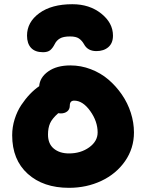

<svg xmlns="http://www.w3.org/2000/svg" viewBox="-20 -942 697 916"><path d="M325.2 -921.9Q407.2 -921.9 463.1 -877.2Q519 -832.5 519 -772Q519 -736.3 497.1 -717.3Q475.1 -698.2 439.9 -698.2Q398.4 -698.2 380.9 -731Q370.6 -749 356.4 -758.5Q342.3 -768.1 314 -768.1Q282.2 -768.1 265.9 -758.5Q249.5 -749 241.2 -731.9Q231.4 -712.4 219.5 -702.6Q207.5 -692.9 185.1 -692.9Q147.5 -692.9 128.2 -713.6Q108.9 -734.4 108.9 -772Q108.9 -836.4 167.5 -879.2Q226.1 -921.9 325.2 -921.9ZM309.1 -45.9Q186.5 -45.9 112.3 -112.8Q38.1 -179.7 38.1 -296.9Q38.1 -335.9 50 -373.8Q62 -411.6 81.5 -440.9Q101.1 -470.2 122.6 -492.7Q144 -515.1 167 -530.8Q169.9 -572.8 210.2 -601.3Q250.5 -629.9 315.9 -629.9Q366.2 -629.9 413.3 -611.8Q460.4 -593.8 497.1 -562.5Q533.7 -531.2 561.5 -490.7Q589.4 -450.2 604.2 -403.6Q619.1 -356.9 619.1 -310.1Q619.1 -234.4 576.7 -173.3Q534.2 -112.3 463.6 -79.1Q393.1 -45.9 309.1 -45.9ZM209 -299.8Q209 -255.9 236.8 -232.9Q264.6 -210 309.1 -210Q365.2 -210 405.5 -239Q445.8 -268.1 445.8 -310.1Q445.8 -362.8 410.4 -412.4Q375 -461.9 334 -461.9Q313 -461.9 313 -438Q313 -420.4 300.8 -410.6Q288.6 -400.9 270 -400.9Q261.7 -400.9 257.8 -401.9Q228.5 -376 218.8 -353.8Q209 -331.5 209 -299.8Z"/></svg>

Font: Shantell Sans Irregular
Style: Regular
Weight: 800
Designer: Stephen Nixon, Anya Danilova, Shantell Martin
Foundry: Arrow Type
Version: Version 1.006;[9816181b4]